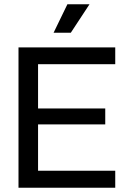

<svg xmlns="http://www.w3.org/2000/svg" viewBox="-20 -883 594 903"><path d="M67 0V-660H159V0ZM115 0V-80H522V0ZM115 -298V-373H475V-298ZM115 -581V-660H522V-581ZM313 -729H232L297 -863H401Z"/></svg>

Font: Bricolage Grotesque 60pt
Style: Regular
Weight: 400
Version: Version 1.001;gftools[0.9.33.dev8+g029e19f]